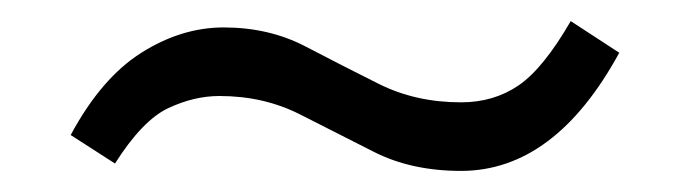

<svg xmlns="http://www.w3.org/2000/svg" viewBox="-20 -362 651 182"><path d="M417 -200Q370 -200 334.5 -218Q299 -236 264.5 -253.5Q230 -271 188 -271Q164 -271 139.5 -259.5Q115 -248 89 -207L47 -234Q76 -288 114 -312Q152 -336 192 -336Q235 -336 269.5 -318Q304 -300 339 -282.5Q374 -265 417 -265Q448 -265 471.5 -281Q495 -297 521 -342L567 -312Q506 -200 417 -200Z"/></svg>

Font: Zilla Slab
Style: Regular
Weight: 400
Designer: Typotheque.com
Foundry: Typotheque type foundry
Version: Version 1.1; 2017; ttfautohint (v1.6)